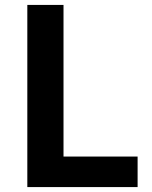

<svg xmlns="http://www.w3.org/2000/svg" viewBox="-20 -760 617 780"><path d="M91 0H539V-124H238V-740H91Z"/></svg>

Font: Kinto Sans
Style: Bold
Weight: 700
Designer: Authors: Ryoko NISHIZUKA  (kana & ideographs); Paul D. Hunt (Latin, Greek & Cyrillic); Wenlong ZHANG  (bopomofo); Sandol
Foundry: Adobe Systems Incorporated, ookami Inc.
Version: Version 0.001